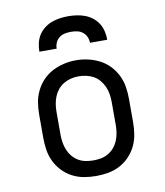

<svg xmlns="http://www.w3.org/2000/svg" viewBox="-84 -820 769 897"><g transform="rotate(-10 300.0 -371.0)"><path d="M300 8Q271 8 242.5 3Q214 -2 188 -15.5Q162 -29 141.5 -50.5Q121 -72 108.5 -98Q96 -124 91.5 -152.5Q87 -181 87 -210V-320Q87 -349 91.5 -377.5Q96 -406 109 -432.5Q122 -459 142 -480Q162 -501 188 -514.5Q214 -528 242.5 -534.5Q271 -541 300 -541Q329 -541 357.5 -534.5Q386 -528 412 -514.5Q438 -501 458 -480Q478 -459 491 -432.5Q504 -406 508.5 -377.5Q513 -349 513 -320V-210Q513 -181 508.5 -152.5Q504 -124 491.5 -98Q479 -72 458.5 -50.5Q438 -29 412 -15.5Q386 -2 357.5 3Q329 8 300 8ZM300 -66Q318 -66 336.5 -69.5Q355 -73 371 -82.5Q387 -92 399 -106.5Q411 -121 418 -138Q425 -155 428 -173.5Q431 -192 431 -210V-320Q431 -339 428 -357.5Q425 -376 417.5 -393Q410 -410 398 -424.5Q386 -439 370 -448Q354 -457 335.5 -461Q317 -465 298 -465Q280 -465 262 -460.5Q244 -456 228 -446.5Q212 -437 200.5 -423Q189 -409 182 -392Q175 -375 172 -356.5Q169 -338 169 -320V-210Q169 -192 172 -173.5Q175 -155 182 -138Q189 -121 201 -106.5Q213 -92 229 -82.5Q245 -73 263.5 -69.5Q282 -66 300 -66ZM139 -610Q139 -630 143.5 -650Q148 -670 158.5 -687Q169 -704 185.5 -717Q202 -730 220.5 -737Q239 -744 259.5 -747Q280 -750 300 -750Q320 -750 340.5 -747Q361 -744 379.5 -737Q398 -730 414.5 -717Q431 -704 441.5 -687Q452 -670 456.5 -650Q461 -630 461 -610H379Q379 -625 373 -638.5Q367 -652 355.5 -661Q344 -670 329.5 -673Q315 -676 300 -676Q285 -676 270.5 -673Q256 -670 244.5 -661Q233 -652 227 -638.5Q221 -625 221 -610Z"/></g></svg>

Font: Iosevka Curly Slab Extended
Style: Regular
Weight: 400
Width: 7
Monospace: yes
Designer: Belleve Invis
Foundry: Belleve Invis
Version: Version 11.1.0; ttfautohint (v1.8.3)